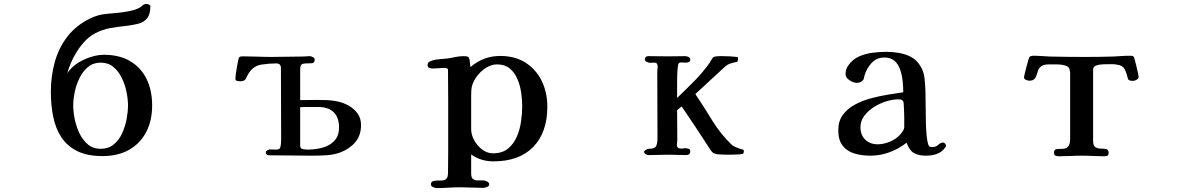

<svg xmlns="http://www.w3.org/2000/svg" viewBox="-20 -790 6040 978"><path d="M632 -253Q632 -222 625 -184Q618 -146 602 -111Q586 -76 559 -54Q532 -32 493 -32Q454 -32 427.5 -54.5Q401 -77 384.5 -111.5Q368 -146 360.5 -184Q353 -222 353 -253Q353 -283 360.5 -320.5Q368 -358 385 -392.5Q402 -427 428.5 -449Q455 -471 493 -471Q531 -471 557.5 -449Q584 -427 600.5 -393Q617 -359 624.5 -321.5Q632 -284 632 -253ZM755 -253Q755 -330 726.5 -388Q698 -446 643 -478.5Q588 -511 509 -511Q469 -511 422 -492.5Q375 -474 346 -445Q340 -438 334 -431.5Q328 -425 323 -417Q337 -468 362 -511Q381 -545 406.5 -574Q432 -603 466 -621Q502 -640 542 -647Q582 -654 622 -658Q656 -662 684 -669Q712 -676 729 -696.5Q746 -717 746 -758Q746 -763 739 -766.5Q732 -770 727 -770Q715 -770 709.5 -765Q704 -760 696 -754Q679 -743 656.5 -737.5Q634 -732 614 -729Q569 -723 524.5 -719.5Q480 -716 439 -696Q366 -660 322 -602Q278 -544 258.5 -472Q239 -400 239 -323Q239 -255 251 -195.5Q263 -136 292.5 -91Q322 -46 373 -20.5Q424 5 502 5Q581 5 637.5 -27Q694 -59 724.5 -117Q755 -175 755 -253Z M1707 -141Q1707 -97 1682.5 -72Q1658 -47 1621.5 -37.5Q1585 -28 1548 -28Q1537 -28 1523 -30.5Q1509 -33 1509 -48V-244Q1523 -245 1536 -245Q1549 -245 1562 -245H1602Q1652 -245 1679.5 -218.5Q1707 -192 1707 -141ZM1819 -153Q1819 -188 1801 -212.5Q1783 -237 1755 -252.5Q1727 -268 1696 -274Q1671 -279 1646.5 -280Q1622 -281 1596 -281Q1574 -281 1552.5 -280.5Q1531 -280 1509 -280V-436Q1509 -456 1516 -461.5Q1523 -467 1542 -467Q1556 -467 1569.5 -468Q1583 -469 1583 -488Q1583 -494 1573.5 -499Q1564 -504 1559 -504Q1550 -504 1540.5 -503Q1531 -502 1522 -502Q1482 -502 1442 -501Q1402 -500 1361 -500Q1326 -500 1291 -501.5Q1256 -503 1221 -503Q1214 -503 1208 -502.5Q1202 -502 1197 -497Q1196 -496 1193 -481.5Q1190 -467 1186.5 -447Q1183 -427 1181 -410.5Q1179 -394 1179 -390Q1179 -380 1187.5 -378Q1196 -376 1204 -376Q1227 -376 1233.5 -391.5Q1240 -407 1250 -422Q1274 -455 1312 -461Q1350 -467 1387 -467Q1411 -467 1411 -443Q1411 -357 1411.5 -270Q1412 -183 1412 -97Q1412 -87 1412 -77.5Q1412 -68 1411 -58Q1410 -43 1406 -35.5Q1402 -28 1385 -28Q1378 -28 1370 -28.5Q1362 -29 1354 -29Q1350 -29 1342 -24.5Q1334 -20 1334 -15Q1334 1 1351 1Q1405 1 1459 2Q1513 3 1568 3Q1603 3 1640.5 1Q1678 -1 1712 -13Q1760 -31 1789.5 -65.5Q1819 -100 1819 -153Z M2640 -248Q2640 -212 2634 -170.5Q2628 -129 2612 -92.5Q2596 -56 2567 -32.5Q2538 -9 2491 -9Q2462 -9 2436.5 -28Q2411 -47 2395.5 -75.5Q2380 -104 2380 -132Q2380 -175 2380 -217Q2380 -259 2380 -302Q2380 -313 2380.5 -324.5Q2381 -336 2383 -347Q2389 -374 2408.5 -400.5Q2428 -427 2455.5 -444.5Q2483 -462 2511 -462Q2552 -462 2577 -441Q2602 -420 2616 -386.5Q2630 -353 2635 -316.5Q2640 -280 2640 -248ZM2768 -246Q2768 -319 2739.5 -377.5Q2711 -436 2657.5 -470.5Q2604 -505 2528 -505Q2442 -505 2376 -448L2374 -470Q2372 -490 2368 -497Q2364 -504 2342 -504Q2320 -504 2299.5 -499.5Q2279 -495 2258 -492Q2239 -490 2214 -488Q2189 -486 2172 -478Q2158 -473 2158 -458Q2158 -447 2167.5 -444Q2177 -441 2185 -441Q2200 -441 2215 -442.5Q2230 -444 2245 -444Q2250 -444 2256 -442Q2262 -440 2262 -433Q2262 -392 2262.5 -350.5Q2263 -309 2263 -268V-14Q2263 12 2262.5 38.5Q2262 65 2262 91Q2262 101 2260 109Q2258 117 2250 124Q2242 130 2223.5 129.5Q2205 129 2190 131.5Q2175 134 2175 150Q2175 158 2186 163Q2197 168 2204 168Q2234 168 2264 166Q2294 164 2324 164Q2354 164 2383.5 165.5Q2413 167 2443 167Q2450 167 2461 162Q2472 157 2472 149Q2472 140 2461 134.5Q2450 129 2443 129Q2428 129 2413.5 129Q2399 129 2389.5 122Q2380 115 2380 94V-3Q2430 32 2493 32Q2625 32 2696.5 -42Q2768 -116 2768 -246Z M3769 -19Q3769 -25 3767 -27Q3767 -27 3755 -30.5Q3743 -34 3729 -40Q3715 -46 3709 -51Q3651 -106 3608.5 -175.5Q3566 -245 3522 -311L3667 -445Q3682 -460 3698 -465.5Q3714 -471 3734 -475Q3738 -477 3738.5 -481.5Q3739 -486 3739 -490Q3739 -492 3739 -495Q3739 -498 3737 -500H3736Q3735 -500 3734 -500Q3733 -500 3732 -500Q3715 -502 3698 -503Q3681 -504 3664 -504Q3660 -504 3648.5 -504Q3637 -504 3626.5 -502.5Q3616 -501 3613 -498Q3607 -492 3603 -484Q3599 -476 3594 -469Q3559 -420 3516 -376.5Q3473 -333 3429 -291Q3429 -311 3429 -332Q3429 -353 3429 -374Q3429 -382 3429.5 -403Q3430 -424 3432 -444.5Q3434 -465 3438 -468Q3441 -472 3449 -472Q3455 -472 3461 -471.5Q3467 -471 3474 -471Q3483 -471 3489.5 -474Q3496 -477 3496 -488Q3496 -496 3486.5 -500Q3477 -504 3471 -504Q3449 -504 3427 -503.5Q3405 -503 3383 -503Q3358 -503 3333 -503.5Q3308 -504 3283 -504Q3265 -504 3265 -486Q3265 -479 3275.5 -474.5Q3286 -470 3291 -470Q3296 -470 3301.5 -470.5Q3307 -471 3312 -471Q3323 -471 3326.5 -465Q3330 -459 3330 -450Q3330 -443 3329 -436.5Q3328 -430 3328 -423Q3328 -339 3328.5 -254.5Q3329 -170 3329 -86Q3329 -59 3322 -45.5Q3315 -32 3284 -32Q3280 -32 3270.5 -27Q3261 -22 3261 -17Q3261 -9 3269.5 -4.5Q3278 0 3285 0Q3311 0 3336 -1Q3361 -2 3386 -2Q3408 -2 3430 -1Q3452 0 3474 0Q3484 0 3490 -4Q3496 -8 3496 -19Q3496 -30 3487 -32.5Q3478 -35 3470 -35Q3465 -35 3459.5 -34Q3454 -33 3449 -33Q3428 -33 3428 -51Q3428 -58 3429 -64.5Q3430 -71 3430 -78Q3430 -116 3429.5 -154Q3429 -192 3429 -229L3452 -248Q3486 -198 3519.5 -148Q3553 -98 3585 -48Q3591 -39 3597 -29.5Q3603 -20 3610 -13Q3620 -5 3642.5 -3.5Q3665 -2 3678 -2Q3684 -2 3704 -2Q3724 -2 3743.5 -3.5Q3763 -5 3765 -7Q3769 -11 3769 -19Z M4586 -172V-144Q4586 -133 4578 -121Q4570 -109 4562 -101Q4542 -80 4511 -67.5Q4480 -55 4451 -55Q4412 -55 4387.5 -78.5Q4363 -102 4363 -142Q4363 -174 4382.5 -200Q4402 -226 4432 -245Q4462 -264 4495 -274Q4528 -284 4556 -284Q4565 -284 4570.5 -282.5Q4576 -281 4581 -273Q4583 -271 4583.5 -257Q4584 -243 4585 -225.5Q4586 -208 4586 -192.5Q4586 -177 4586 -172ZM4799 -48Q4799 -53 4794 -58.5Q4789 -64 4784 -64Q4771 -64 4759.5 -52.5Q4748 -41 4727 -41Q4718 -41 4714 -44Q4708 -50 4704.5 -68.5Q4701 -87 4699 -110.5Q4697 -134 4696.5 -154.5Q4696 -175 4696 -185Q4695 -220 4695 -255Q4695 -290 4694 -325Q4693 -359 4689 -393.5Q4685 -428 4666 -457Q4648 -486 4619.5 -500.5Q4591 -515 4559 -520.5Q4527 -526 4496 -526Q4463 -526 4426 -521.5Q4389 -517 4356 -502.5Q4323 -488 4302 -458Q4287 -438 4287 -413Q4287 -394 4307.5 -381Q4328 -368 4344 -368Q4354 -368 4362.5 -371.5Q4371 -375 4377 -383Q4380 -388 4381 -393.5Q4382 -399 4383 -403Q4393 -440 4419 -468.5Q4445 -497 4485 -497Q4518 -497 4537.5 -479Q4557 -461 4566 -433Q4575 -405 4578 -375Q4581 -345 4581 -320Q4547 -315 4503.5 -308Q4460 -301 4415.5 -289Q4371 -277 4333.5 -256.5Q4296 -236 4273 -204.5Q4250 -173 4250 -127Q4250 -76 4272.5 -47.5Q4295 -19 4332.5 -8Q4370 3 4414 3Q4464 3 4511 -14.5Q4558 -32 4598 -63Q4611 -25 4634.5 -11Q4658 3 4697 3Q4726 3 4752 -6Q4778 -15 4795 -39Q4799 -43 4799 -48Z M5780 -399Q5780 -402 5776.5 -418Q5773 -434 5768.5 -453Q5764 -472 5760 -486.5Q5756 -501 5755 -501Q5750 -505 5745.5 -505.5Q5741 -506 5735 -506Q5713 -506 5692 -504.5Q5671 -503 5649 -502Q5614 -501 5578.5 -500.5Q5543 -500 5508 -500Q5463 -500 5417.5 -500.5Q5372 -501 5327 -502Q5306 -503 5285.5 -504.5Q5265 -506 5244 -506Q5231 -506 5224 -500Q5223 -500 5218.5 -485.5Q5214 -471 5209 -451.5Q5204 -432 5200 -416Q5196 -400 5196 -397Q5196 -388 5205.5 -383.5Q5215 -379 5222 -379Q5241 -379 5249 -387.5Q5257 -396 5260.5 -408.5Q5264 -421 5268.5 -433Q5273 -445 5285.5 -453.5Q5298 -462 5324 -462Q5344 -462 5364.5 -462Q5385 -462 5404 -457Q5418 -453 5423.5 -446Q5429 -439 5430 -426Q5431 -422 5431 -418Q5431 -414 5431 -410V-83Q5431 -57 5422.5 -46Q5414 -35 5402 -33Q5390 -31 5378 -31.5Q5366 -32 5357.5 -29Q5349 -26 5349 -12Q5349 1 5357.5 3.5Q5366 6 5376 6Q5405 6 5433 4.5Q5461 3 5489 3Q5518 3 5546.5 4.5Q5575 6 5603 6Q5614 6 5620.5 3.5Q5627 1 5627 -12Q5627 -28 5615 -30.5Q5603 -33 5587.5 -33Q5572 -33 5560 -40Q5548 -47 5548 -73V-434Q5548 -451 5564 -456.5Q5580 -462 5600 -462.5Q5620 -463 5631 -463Q5640 -463 5649 -463Q5658 -463 5667 -461Q5697 -458 5707 -440.5Q5717 -423 5723 -397Q5724 -394 5725 -390.5Q5726 -387 5728 -384Q5732 -380 5739.5 -379Q5747 -378 5752 -378Q5760 -378 5770 -384Q5780 -390 5780 -399Z"/></svg>

Font: UoqMunThenKhung
Style: Regular
Weight: 400
Designer: Font-Kai, 金井和夫, 宇文滿月
Foundry: Kazuo Kanai, Moonlit Owen
Version: Version 1.197